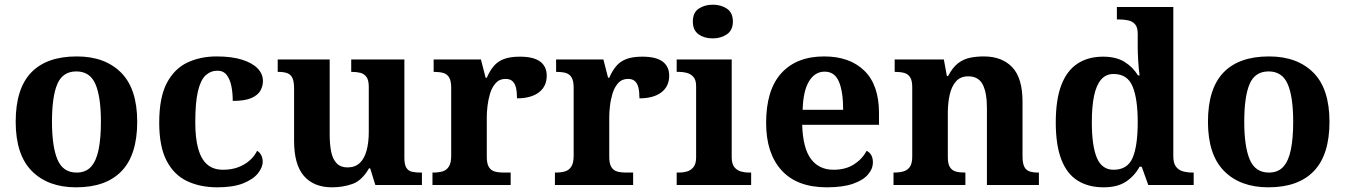

<svg xmlns="http://www.w3.org/2000/svg" viewBox="-20 -790 5745 820"><path d="M305 10Q185 10 116 -59.5Q47 -129 47 -270Q47 -411 113 -480Q179 -549 308 -549Q428 -549 497 -480Q566 -411 566 -270Q566 -129 499.5 -59.5Q433 10 305 10ZM307 -53Q346 -53 368.5 -77.5Q391 -102 401 -150.5Q411 -199 411 -270Q411 -377 387.5 -431Q364 -485 306 -485Q248 -485 225 -431.5Q202 -378 202 -270Q202 -164 225.5 -108.5Q249 -53 307 -53Z M908 10Q835 10 779 -16.5Q723 -43 691.5 -103.5Q660 -164 660 -266Q660 -374 692.5 -435.5Q725 -497 780.5 -523Q836 -549 905 -549Q970 -549 1014 -535Q1058 -521 1080.5 -497.5Q1103 -474 1103 -444Q1103 -423 1092.5 -403.5Q1082 -384 1054 -371.5Q1026 -359 974 -359Q974 -394 968 -423Q962 -452 948 -470Q934 -488 909 -488Q880 -488 858.5 -468.5Q837 -449 825.5 -401Q814 -353 814 -267Q814 -200 826.5 -155Q839 -110 865 -87.5Q891 -65 933 -65Q968 -65 996.5 -75.5Q1025 -86 1046 -104.5Q1067 -123 1078 -146Q1090 -139 1096 -126.5Q1102 -114 1102 -100Q1102 -75 1081.5 -49.5Q1061 -24 1018.5 -7Q976 10 908 10Z M1398 10Q1320 10 1278 -38.5Q1236 -87 1236 -188V-412Q1236 -441 1229 -456.5Q1222 -472 1207 -477.5Q1192 -483 1168 -483H1166V-536H1388V-216Q1388 -173 1394.5 -141.5Q1401 -110 1418 -92.5Q1435 -75 1464 -75Q1496 -75 1516 -93.5Q1536 -112 1545.5 -146.5Q1555 -181 1555 -227V-419Q1555 -448 1545 -461.5Q1535 -475 1519 -479Q1503 -483 1483 -483H1480V-536H1707V-116Q1707 -87 1715.5 -73.5Q1724 -60 1739.5 -56.5Q1755 -53 1774 -53H1782V0H1583L1561 -71H1556Q1526 -19 1485.5 -4.5Q1445 10 1398 10Z M1827 0V-53H1830Q1853 -53 1870 -58Q1887 -63 1897 -78.5Q1907 -94 1907 -125V-415Q1907 -445 1898 -459.5Q1889 -474 1873 -478.5Q1857 -483 1835 -483H1832V-536H2034L2054 -458H2059Q2072 -488 2089 -508Q2106 -528 2132.5 -538Q2159 -548 2200 -548Q2259 -548 2287 -527Q2315 -506 2315 -467Q2315 -421 2281.5 -395.5Q2248 -370 2188 -370Q2188 -398 2183.5 -416Q2179 -434 2168.5 -443.5Q2158 -453 2139 -453Q2113 -453 2097 -435Q2081 -417 2073 -390.5Q2065 -364 2062 -337Q2059 -310 2059 -293V-120Q2059 -91 2068 -76.5Q2077 -62 2093 -57.5Q2109 -53 2129 -53H2161V0Z M2350 0V-53H2353Q2376 -53 2393 -58Q2410 -63 2420 -78.5Q2430 -94 2430 -125V-415Q2430 -445 2421 -459.5Q2412 -474 2396 -478.5Q2380 -483 2358 -483H2355V-536H2557L2577 -458H2582Q2595 -488 2612 -508Q2629 -528 2655.5 -538Q2682 -548 2723 -548Q2782 -548 2810 -527Q2838 -506 2838 -467Q2838 -421 2804.5 -395.5Q2771 -370 2711 -370Q2711 -398 2706.5 -416Q2702 -434 2691.5 -443.5Q2681 -453 2662 -453Q2636 -453 2620 -435Q2604 -417 2596 -390.5Q2588 -364 2585 -337Q2582 -310 2582 -293V-120Q2582 -91 2591 -76.5Q2600 -62 2616 -57.5Q2632 -53 2652 -53H2684V0Z M2870 0V-53H2882Q2897 -53 2913.5 -57.5Q2930 -62 2941.5 -76Q2953 -90 2953 -118V-422Q2953 -449 2941 -462Q2929 -475 2912.5 -479Q2896 -483 2882 -483H2870V-536H3105V-118Q3105 -90 3116.5 -76Q3128 -62 3145 -57.5Q3162 -53 3176 -53H3188V0ZM3024 -626Q2988 -626 2963.5 -643.5Q2939 -661 2939 -698Q2939 -736 2964 -753Q2989 -770 3025 -770Q3059 -770 3084.5 -753Q3110 -736 3110 -698Q3110 -661 3084.5 -643.5Q3059 -626 3024 -626Z M3511 10Q3384 10 3318 -62.5Q3252 -135 3252 -265Q3252 -406 3317 -477.5Q3382 -549 3500 -549Q3609 -549 3671.5 -488Q3734 -427 3734 -308V-257H3406Q3409 -157 3443.5 -111Q3478 -65 3540 -65Q3592 -65 3628 -88.5Q3664 -112 3681 -146Q3695 -139 3701.5 -126.5Q3708 -114 3708 -97Q3708 -69 3687 -44.5Q3666 -20 3622.5 -5Q3579 10 3511 10ZM3581 -321Q3581 -398 3563 -441Q3545 -484 3502 -484Q3460 -484 3435 -442.5Q3410 -401 3408 -321Z M3796 0V-53H3798Q3821 -53 3838.5 -58Q3856 -63 3866 -77.5Q3876 -92 3876 -122V-418Q3876 -446 3867 -460Q3858 -474 3842 -478.5Q3826 -483 3804 -483H3801V-536H4011L4024 -465H4029Q4049 -503 4072.5 -520.5Q4096 -538 4123.5 -543.5Q4151 -549 4182 -549Q4259 -549 4303 -503Q4347 -457 4347 -356V-124Q4347 -93 4354.5 -78Q4362 -63 4377 -58Q4392 -53 4414 -53H4417V0H4195V-329Q4195 -394 4177 -429Q4159 -464 4115 -464Q4082 -464 4063 -442.5Q4044 -421 4036 -385.5Q4028 -350 4028 -309V-118Q4028 -90 4037 -76Q4046 -62 4062 -57.5Q4078 -53 4100 -53H4103V0Z M4693 10Q4628 10 4582 -19Q4536 -48 4512.5 -109.5Q4489 -171 4489 -267Q4489 -364 4512.5 -426Q4536 -488 4581.5 -518Q4627 -548 4691 -548Q4747 -548 4783 -525.5Q4819 -503 4840 -468H4847Q4843 -496 4841 -531Q4839 -566 4839 -590V-645Q4839 -673 4828 -686Q4817 -699 4798.5 -703Q4780 -707 4758 -707H4750V-760H4991V-123Q4991 -93 5002.5 -78Q5014 -63 5033 -58Q5052 -53 5074 -53H5078V0H4884L4856 -78H4847Q4825 -38 4788.5 -14Q4752 10 4693 10ZM4736 -65Q4795 -65 4817 -115.5Q4839 -166 4839 -269Q4839 -368 4817 -421Q4795 -474 4736 -474Q4703 -474 4682.5 -450Q4662 -426 4652.5 -380.5Q4643 -335 4643 -268Q4643 -167 4664.5 -116Q4686 -65 4736 -65Z M5397 10Q5277 10 5208 -59.5Q5139 -129 5139 -270Q5139 -411 5205 -480Q5271 -549 5400 -549Q5520 -549 5589 -480Q5658 -411 5658 -270Q5658 -129 5591.5 -59.5Q5525 10 5397 10ZM5399 -53Q5438 -53 5460.5 -77.5Q5483 -102 5493 -150.5Q5503 -199 5503 -270Q5503 -377 5479.5 -431Q5456 -485 5398 -485Q5340 -485 5317 -431.5Q5294 -378 5294 -270Q5294 -164 5317.5 -108.5Q5341 -53 5399 -53Z"/></svg>

Font: Noto Serif Armenian
Style: Bold
Weight: 700
Version: Version 2.007